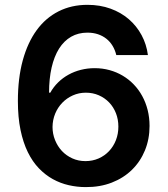

<svg xmlns="http://www.w3.org/2000/svg" viewBox="-20 -757 688 787"><path d="M331 9.9Q296.2 9.9 261.9 2.1Q227.6 -5.7 196.7 -22.7Q165.8 -39.8 139.6 -66.9Q113.3 -94.1 94.1 -133.2Q74.9 -172.2 64.1 -224.3Q53.3 -276.3 53.3 -343Q53.3 -436.4 73.3 -509.6Q93.4 -582.7 130.3 -633.3Q167.3 -683.9 220.2 -710.6Q273.1 -737.2 338.4 -737.2Q389.9 -737.2 432.9 -721.6Q475.9 -706 508 -678.3Q540.1 -650.6 560.4 -612.9Q580.6 -575.3 586.3 -531.2H456.7Q451.7 -552.2 441.4 -569.2Q431.1 -586.3 416 -598.2Q400.9 -610.1 381.4 -616.7Q361.9 -623.2 338.4 -623.2Q300.8 -623.2 271.5 -606.4Q242.2 -589.5 222.1 -557.7Q202.1 -525.9 191.6 -480.3Q181.1 -434.7 181.1 -377.1H186.1Q199.2 -400.6 218.2 -419.2Q237.2 -437.9 260.7 -450.8Q284.1 -463.8 311.4 -470.7Q338.8 -477.6 367.9 -477.6Q399.9 -477.6 429 -469.6Q458.1 -461.6 483.1 -446.7Q508.2 -431.8 528.4 -410.7Q548.7 -389.6 563 -363.3Q577.4 -337 585.2 -306.1Q593 -275.2 593 -240.8Q593 -186.8 574.2 -140.8Q555.4 -94.8 521 -61.1Q486.5 -27.3 438.2 -8.5Q389.9 10.3 331 9.9ZM330.3 -96.6Q359 -96.6 383.9 -107.4Q408.7 -118.3 426.8 -137.4Q445 -156.6 455.1 -182.4Q465.2 -208.1 465.2 -237.9Q465.2 -267.4 455.3 -292.8Q445.3 -318.2 427.6 -336.8Q409.8 -355.5 385.3 -366.3Q360.8 -377.1 332 -377.1Q303.3 -377.1 278.4 -365.9Q253.6 -354.8 235.1 -335.6Q216.6 -316.4 206.1 -291Q195.7 -265.6 195.3 -236.9Q195.3 -208.5 205.6 -182.9Q215.9 -157.3 233.8 -138.1Q251.8 -119 276.5 -107.8Q301.1 -96.6 330.3 -96.6Z"/></svg>

Font: Interop SemBd
Style: Regular
Weight: 600
Designer: Rasmus Andersson, Google, Jang Haemin
Foundry: jhaemin
Version: Version 1.008